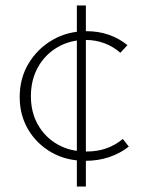

<svg xmlns="http://www.w3.org/2000/svg" viewBox="-20 -582 527 702"><path d="M292 6Q222 6 168 -25Q114 -56 83 -108.5Q52 -161 52 -227Q52 -296 84.5 -350Q117 -404 172 -436Q227 -468 296 -468Q340 -468 377.5 -455Q415 -442 446 -417L420 -389Q394 -412 361.5 -424Q329 -436 293 -436Q237 -436 191.5 -410Q146 -384 119.5 -337.5Q93 -291 93 -230Q93 -171 119 -125.5Q145 -80 190.5 -54Q236 -28 296 -28Q337 -28 370 -40Q403 -52 429 -74L451 -46Q419 -21 379 -7.5Q339 6 292 6ZM261 100V-562H294V100Z"/></svg>

Font: Ysabeau SC ExtraLight
Style: Regular
Weight: 250
Designer: Christian Thalmann (Catharsis Fonts)
Version: Version 2.001;gftools[0.9.30]; featfreeze: smcp